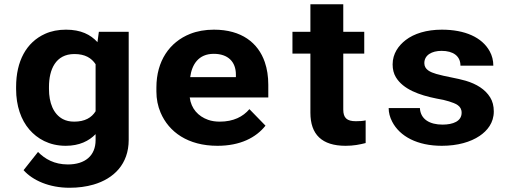

<svg xmlns="http://www.w3.org/2000/svg" viewBox="-20 -678 2413 906"><path d="M431.1 -45V-17C431.1 56.7 381.6 98 300.2 98C236.1 98 191.8 72 159.4 39L91.2 125C134.7 173.8 213.2 208 307.9 208C349 208 386.7 203 421.2 193C517.4 165.1 587.3 95.9 587.3 -18V-528H446.5L439.9 -479C407.5 -514.8 361.5 -538 291.4 -538C254.7 -538 221.9 -531.5 193 -518.5C103.9 -478.5 56 -389.1 56 -268V-258C56 -178.1 79.3 -112 118.7 -66.5C155.5 -24.1 211.4 10 290.3 10C354.5 10 399.8 -12.8 431.1 -45ZM431.1 -375V-153C412.5 -123.1 380.9 -104 329.9 -104C309.4 -104 291.6 -108 276.5 -116C231.5 -140 211.1 -193.3 211.1 -258V-268C211.1 -349.3 242.1 -423 331 -423C381.5 -423 411.5 -404.3 431.1 -375Z M1232.8 -85 1156.9 -163C1126.9 -127.5 1081.7 -104 1017.2 -104C996.7 -104 978.3 -106.8 962.2 -112.5C915.3 -129 882 -165.2 875.3 -218H1246V-278C1246 -317.3 1240.5 -353 1229.5 -385C1198.2 -476 1119.9 -538 989.7 -538C947.9 -538 910.3 -531.3 876.9 -518C780.2 -479.4 718 -390.5 718 -265V-246C718 -210.7 724.6 -177.5 737.8 -146.5C776.8 -54.9 867 10 1006.2 10C1113.8 10 1188.1 -28.7 1232.8 -85ZM1093.1 -326V-314H877.5C885.3 -373.1 916.3 -424 988.6 -424C1055.8 -424 1093.1 -386.6 1093.1 -326Z M1610.8 10C1648.7 10 1676.8 4.2 1705.4 -3V-110C1692.2 -107 1676.6 -106 1659.2 -106C1616.8 -106 1599.8 -121.7 1599.8 -161V-425H1698.8V-528H1599.8V-658H1444.7V-528H1360V-425H1444.7V-146C1444.7 -43.4 1499 10 1610.8 10Z M2068.1 -90C2007.7 -90 1964.2 -115.1 1961.4 -168H1814C1814 -146.7 1819.5 -125.3 1830.5 -104C1866.6 -33.9 1949.9 10 2064.8 10C2139.1 10 2200.5 -7.8 2243 -36.5C2279.6 -61.1 2310.1 -98.6 2310.1 -152C2310.1 -178 2304.4 -200.2 2293 -218.5C2269.2 -256.9 2228.6 -281.7 2177.5 -297C2138 -308.8 2078.8 -317.2 2039 -329C2011.1 -337.2 1982.3 -349.3 1982.3 -380C1982.3 -418.4 2017.8 -438 2063.7 -438C2118.3 -438 2152.8 -413.8 2152.8 -368H2307.9C2307.9 -392.7 2302.2 -415.3 2290.8 -436C2254.7 -501.8 2174.3 -538 2064.8 -538C1992.6 -538 1933.4 -519.3 1894.3 -489C1860.8 -463.1 1832.7 -425.4 1832.7 -374C1832.7 -350.7 1837.8 -330.5 1848.1 -313.5C1882.5 -256.5 1958.4 -229.2 2039.5 -213C2063.7 -209 2083.5 -204.5 2098.9 -199.5C2129.4 -189.6 2158.3 -179.9 2158.3 -146C2158.3 -105.8 2117.8 -90 2068.1 -90Z"/></svg>

Font: Asimov
Style: Wid
Weight: 500
Designer: Google
Version: Version 2.000980; 2014